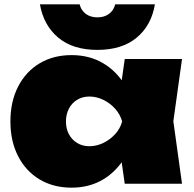

<svg xmlns="http://www.w3.org/2000/svg" viewBox="-20 -847 892 885"><path d="M555 0 526 -203 555 -287 526 -370 555 -575H819L779 -288L819 0ZM608 -287Q598 -195 558.5 -126.5Q519 -58 455.5 -20Q392 18 310 18Q226 18 162.5 -20Q99 -58 63.5 -127Q28 -196 28 -287Q28 -379 63.5 -448Q99 -517 162.5 -555Q226 -593 310 -593Q392 -593 455.5 -555.5Q519 -518 559 -449.5Q599 -381 608 -287ZM284 -287Q284 -254 297.5 -228.5Q311 -203 335.5 -188Q360 -173 392 -173Q425 -173 456 -188Q487 -203 510.5 -228.5Q534 -254 543 -287Q534 -320 510.5 -346Q487 -372 456 -387Q425 -402 392 -402Q360 -402 335.5 -387Q311 -372 297.5 -346Q284 -320 284 -287ZM164 -827H347Q354 -799 375.5 -783Q397 -767 429 -767Q461 -767 482.5 -783Q504 -799 511 -827H694Q678 -730 610 -673.5Q542 -617 429 -617Q316 -617 248.5 -673.5Q181 -730 164 -827Z"/></svg>

Font: Unbounded Black
Style: Regular
Weight: 900
Designer: Luke Prowse, Jean-Baptiste Morizot, Fátima Lázaro, Florian Runge
Foundry: NaN
Version: Version 1.701;gftools[0.9.28.dev5+ged2979d]